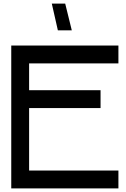

<svg xmlns="http://www.w3.org/2000/svg" viewBox="-20 -1055 704 1075"><path d="M270 -1035 304 -885H382L345 -1035ZM43 -800V-700V-550V-450V-100V0H643V-100H143V-450H543V-550H143V-700H643V-800H143Z"/></svg>

Font: Serreria Sobria
Style: Medium
Weight: 500
Version: Version 001.000